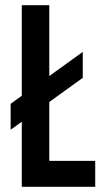

<svg xmlns="http://www.w3.org/2000/svg" viewBox="-20 -720 397 740"><path d="M170 -427 299 -520V-420L170 -327V-100H347V0H64V-251L21 -220V-320L64 -351V-700H170Z"/></svg>

Font: Bebas Kai
Style: Regular
Weight: 400
Designer: Ryoichi Tsunekawa
Foundry: Dharma Type
Version: Version 1.001;PS 001.001;hotconv 1.0.70;makeotf.lib2.5.58329